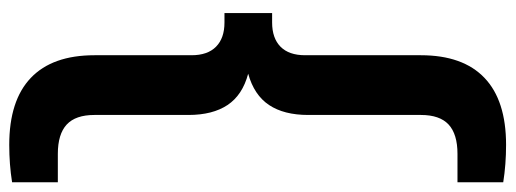

<svg xmlns="http://www.w3.org/2000/svg" viewBox="-378 -496 1088 405"><g transform="rotate(-90 165.5 -294.0)"><path d="M340 -364V-263.5H320Q287 -263.5 269 -245.8Q251 -228 251 -194V50Q251 139 203.2 184.5Q155.5 230 62 230Q20.5 230 -17 224V127.5H43Q84.5 127.5 104.8 108.8Q125 90 125 50.5V-187.5Q125 -238.5 146 -270Q167 -301.5 212 -314Q167 -326 146 -357.5Q125 -389 125 -440V-638.5Q125 -678 104.8 -696.8Q84.5 -715.5 43 -715.5H-17V-812Q20.5 -818 62 -818Q155.5 -818 203.2 -772.5Q251 -727 251 -638V-433.5Q251 -399.5 269 -381.8Q287 -364 320 -364Z"/></g></svg>

Font: Encode Sans Semi Condensed SmBd
Style: Regular
Weight: 600
Width: 4
Designer: Multiple Designers
Foundry: Impallari Type
Version: Version 2.000